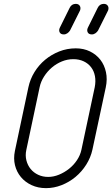

<svg xmlns="http://www.w3.org/2000/svg" viewBox="-20 -973 581 993"><path d="M127 -522Q136 -564 158.5 -600.5Q181 -637 213.5 -664Q246 -691 286.5 -707Q327 -723 372 -723Q413 -723 445.5 -707Q478 -691 499 -664Q520 -637 528 -600Q536 -563 527 -521L458 -199Q449 -158 426 -121.5Q403 -85 370.5 -58Q338 -31 298.5 -15.5Q259 0 218 0Q177 0 143.5 -15.5Q110 -31 88 -57.5Q66 -84 57.5 -118.5Q49 -153 57 -192ZM116 -197Q110 -169 116.5 -143.5Q123 -118 138.5 -99Q154 -80 177.5 -69Q201 -58 229 -58Q257 -58 285 -69.5Q313 -81 337 -100Q361 -119 378 -144.5Q395 -170 401 -198L470 -522Q476 -553 471 -579.5Q466 -606 451 -625.5Q436 -645 412.5 -656Q389 -667 359 -667Q329 -667 300.5 -655.5Q272 -644 248.5 -624Q225 -604 208 -577.5Q191 -551 185 -522ZM340 -932Q350 -953 372 -953Q386 -953 392.5 -943Q399 -933 394 -919L342 -815Q337 -807 328.5 -801Q320 -795 310 -795Q294 -795 288.5 -806Q283 -817 290 -831ZM485 -932Q495 -953 517 -953Q531 -953 537.5 -943Q544 -933 539 -919L487 -815Q482 -807 473.5 -801Q465 -795 455 -795Q439 -795 433.5 -806Q428 -817 435 -831Z"/></svg>

Font: VDS
Style: Thin Italic
Weight: 100
Width: 0
Designer: artmaker
Foundry: artmaker
Version: Version 1.000 2012 initial release